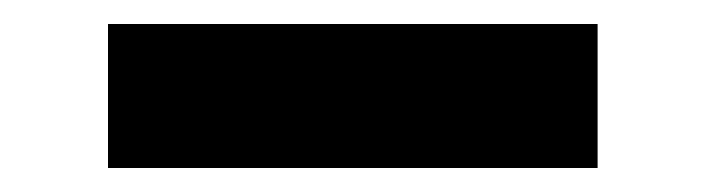

<svg xmlns="http://www.w3.org/2000/svg" viewBox="-20 -774 588 160"><path d="M70 -754H478V-634H70Z"/></svg>

Font: Hussar
Style: BoldWeb
Weight: 700
Foundry: Cannot Into Space Fonts
Version: Version 2.00